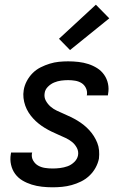

<svg xmlns="http://www.w3.org/2000/svg" viewBox="-20 -789 540 817"><path d="M204 8Q181 8 158.5 5.5Q136 3 115 -3.5Q94 -10 75.5 -21Q57 -32 44.5 -49Q32 -66 27 -88Q22 -110 26 -133Q26 -134 26.5 -136Q27 -138 27 -140H117Q117 -139 116.5 -138Q116 -137 116 -137Q113 -120 121 -106Q129 -92 142 -84.5Q155 -77 171 -74.5Q187 -72 204 -72Q219 -72 235.5 -74Q252 -76 267.5 -81.5Q283 -87 296 -99.5Q309 -112 312 -128Q315 -145 307 -160Q299 -175 286.5 -185Q274 -195 259 -202Q244 -209 229 -215.5Q214 -222 199.5 -229Q185 -236 171 -244.5Q157 -253 144.5 -263Q132 -273 121 -285Q110 -297 101.5 -310.5Q93 -324 87.5 -339.5Q82 -355 80 -372Q78 -389 81 -406Q84 -425 94 -444Q104 -463 119 -478Q134 -493 153 -502.5Q172 -512 191.5 -518Q211 -524 230.5 -526Q250 -528 270 -528Q292 -528 314 -525.5Q336 -523 356 -516.5Q376 -510 393.5 -499Q411 -488 423 -471Q435 -454 439.5 -433Q444 -412 440 -390Q440 -388 439.5 -386.5Q439 -385 439 -383H349Q349 -384 349.5 -384.5Q350 -385 350 -386Q352 -401 345.5 -414.5Q339 -428 327 -435.5Q315 -443 300 -445.5Q285 -448 270 -448Q255 -448 240 -446Q225 -444 210.5 -438Q196 -432 184 -420Q172 -408 170 -393Q167 -375 175 -360.5Q183 -346 195 -335.5Q207 -325 222 -318Q237 -311 252 -304.5Q267 -298 281.5 -291Q296 -284 310 -275.5Q324 -267 336.5 -257Q349 -247 360 -235Q371 -223 379.5 -209.5Q388 -196 394 -181Q400 -166 401.5 -149Q403 -132 401 -114Q397 -94 386.5 -75Q376 -56 360 -41Q344 -26 324.5 -16.5Q305 -7 285 -1.5Q265 4 244.5 6Q224 8 204 8ZM278 -576 231 -624 388 -769 445 -711Z"/></svg>

Font: Iosevka SS04 Medium Oblique
Style: Regular
Weight: 500
Italic angle: -9°
Monospace: yes
Designer: Belleve Invis
Foundry: Belleve Invis
Version: Version 19.0.0; ttfautohint (v1.8.4)